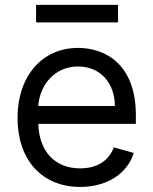

<svg xmlns="http://www.w3.org/2000/svg" viewBox="-20 -747 622 779"><path d="M305.4 11.4C416.2 11.4 497.2 -44 522.7 -126.4L441.8 -149.1C420.5 -92.3 371.1 -63.9 305.4 -63.9C207 -63.9 139.2 -127.5 135.3 -244.3H531.2V-279.8C531.2 -483 410.5 -552.6 296.9 -552.6C149.1 -552.6 51.1 -436.1 51.1 -268.5C51.1 -100.9 147.7 11.4 305.4 11.4ZM135.3 -316.8C141 -401.6 201 -477.3 296.9 -477.3C387.8 -477.3 446 -409.1 446 -316.8ZM458.8 -727.3H126.4V-656.2H458.8Z"/></svg>

Font: Karasuma Gothic
Style: Regular
Weight: 400
Designer: Rasmus Andersson, Ryoko Nishizuka
Foundry: Genbu
Version: Version 1.00